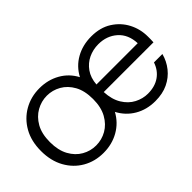

<svg xmlns="http://www.w3.org/2000/svg" viewBox="-73 -796 1095 1095"><g transform="rotate(-45 474.5 -248.0)"><path d="M276 12Q207 12 151.5 -20Q96 -52 63.5 -110.5Q31 -169 31 -248Q31 -328 64 -386Q97 -444 153 -476Q209 -508 278 -508Q346 -508 401 -477Q456 -446 486 -389Q516 -446 571 -477Q626 -508 696 -508Q768 -508 819 -475.5Q870 -443 897 -391Q924 -339 924 -279Q924 -269 924 -258Q924 -247 923 -233H522Q525 -171 550.5 -129.5Q576 -88 614.5 -68Q653 -48 694 -48Q751 -48 789.5 -75Q828 -102 844 -150H912Q900 -104 870.5 -67Q841 -30 797 -9Q753 12 694 12Q625 12 571 -19.5Q517 -51 487 -108Q456 -51 400.5 -19.5Q345 12 276 12ZM276 -48Q322 -48 361.5 -70.5Q401 -93 426 -137.5Q451 -182 451 -248Q451 -315 426.5 -359Q402 -403 362.5 -425.5Q323 -448 278 -448Q233 -448 193 -425.5Q153 -403 128 -359Q103 -315 103 -248Q103 -182 127.5 -137.5Q152 -93 191.5 -70.5Q231 -48 276 -48ZM523 -293H856Q853 -366 807 -407Q761 -448 693 -448Q650 -448 613 -430.5Q576 -413 551.5 -378.5Q527 -344 523 -293Z"/></g></svg>

Font: DM Sans 36pt Light
Style: Regular
Weight: 300
Designer: Colophon Foundry, Jonny Pinhorn
Foundry: Colophon Foundry
Version: Version 4.004;gftools[0.9.30]